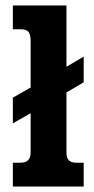

<svg xmlns="http://www.w3.org/2000/svg" viewBox="-20 -682 343 702"><path d="M27 -87H53Q74 -87 83 -96.5Q92 -106 92 -126V-268L27 -231V-325L92 -362V-533Q92 -555 84.5 -565Q77 -575 55 -575H27V-662H223V-438L286 -475V-381L223 -344V-124Q223 -105 231.5 -96Q240 -87 260 -87H286V0H27Z"/></svg>

Font: Pridi Medium
Style: Regular
Weight: 500
Designer: Katatrad Team
Foundry: CadsonDemak
Version: Version 1.001